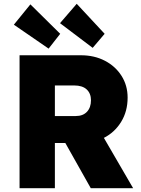

<svg xmlns="http://www.w3.org/2000/svg" viewBox="-20 -991 745 1011"><path d="M83 0V-700H406Q477 -700 532.5 -671Q588 -642 620 -591.5Q652 -541 652 -477Q652 -405 618 -349.5Q584 -294 527 -265L681 0H458L324 -238H269V0ZM269 -380H379Q417 -380 438 -402.5Q459 -425 459 -463Q459 -499 436.5 -520Q414 -541 371 -541H269ZM468 -739 296 -869 384 -971 531 -813ZM236 -735 53 -861 140 -968 297 -813Z"/></svg>

Font: Lexend Deca ExtraBold
Style: Regular
Weight: 800
Designer: Bonnie Shaver-Troup, Thomas Jockin
Foundry: Lexend
Version: Version 1.008; ttfautohint (v1.8.4.7-5d5b)